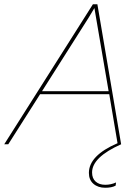

<svg xmlns="http://www.w3.org/2000/svg" viewBox="-66 -680 661 905"><path d="M368 133Q368 161 385 176Q402 191 430 191Q457 191 481 180L479 195Q461 205 430 205Q396 205 374.5 186.5Q353 168 353 135Q353 53 488 -5L449 -236H123L-27 0H-46L372 -660H393L505 0Q368 61 368 133ZM132 -250H446L387 -595L379 -642L352 -597Z"/></svg>

Font: Elaine Sans Thin
Style: Italic
Weight: 250
Italic angle: -13°
Designer: Wei Huang
Foundry: Wei Huang
Version: Version 2.001;December 24, 2019;FontCreator 12.0.0.2547 64-b